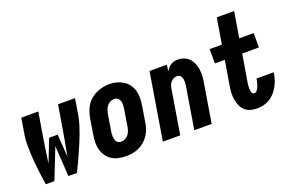

<svg xmlns="http://www.w3.org/2000/svg" viewBox="-92 -1080 2185 1434"><g transform="rotate(-20 1000.0 -363.5)"><path d="M70 0Q65 -32 60.5 -65Q56 -98 52 -130.5Q48 -163 45.5 -196Q43 -229 41.5 -262.5Q40 -296 40.5 -330Q41 -364 46 -398L68 -530H203L181 -398Q170 -332 160 -267Q150 -202 141 -137L212 -318H280L292 -137L293 -145Q305 -208 316.5 -271Q328 -334 338 -398L360 -530H495L473 -398Q467 -363 456.5 -329.5Q446 -296 433.5 -262.5Q421 -229 407 -196Q393 -163 378.5 -130.5Q364 -98 348.5 -65Q333 -32 317 0H249L234 -243L138 0Z M706 8Q676 8 647.5 2Q619 -4 595 -19Q571 -34 555 -57Q539 -80 531 -107.5Q523 -135 523.5 -165Q524 -195 529 -225L550 -355Q555 -380 563.5 -404.5Q572 -429 587 -451.5Q602 -474 623.5 -491.5Q645 -509 669.5 -519.5Q694 -530 719 -535.5Q744 -541 770 -541Q800 -541 828 -533.5Q856 -526 880 -511Q904 -496 920.5 -473Q937 -450 944.5 -422.5Q952 -395 951.5 -365Q951 -335 946 -305L925 -175Q921 -150 912 -125.5Q903 -101 888 -79Q873 -57 852 -39.5Q831 -22 806.5 -11Q782 0 756.5 4Q731 8 706 8ZM709 -106Q725 -106 740 -113.5Q755 -121 765.5 -134Q776 -147 781.5 -162.5Q787 -178 790 -194L811 -324Q813 -335 814 -346Q815 -357 814.5 -368Q814 -379 811 -389.5Q808 -400 802 -408Q796 -416 786 -420Q776 -424 765 -424Q749 -424 734 -416Q719 -408 709 -395Q699 -382 693.5 -366.5Q688 -351 685 -336L664 -206Q662 -195 661 -184Q660 -173 661 -162.5Q662 -152 664.5 -141.5Q667 -131 673 -123Q679 -115 688.5 -110.5Q698 -106 709 -106Z M1000 0 1087 -530H1225L1217 -479Q1225 -492 1235 -503.5Q1245 -515 1258 -523.5Q1271 -532 1285.5 -535Q1300 -538 1314 -538Q1340 -538 1364 -528.5Q1388 -519 1404.5 -501Q1421 -483 1430.5 -459.5Q1440 -436 1443 -410.5Q1446 -385 1444.5 -358.5Q1443 -332 1438 -305L1388 0H1250L1303 -324Q1305 -335 1306 -345.5Q1307 -356 1307 -366.5Q1307 -377 1305 -387Q1303 -397 1298.5 -405.5Q1294 -414 1285 -419Q1276 -424 1266 -424Q1253 -424 1240 -418Q1227 -412 1217.5 -401.5Q1208 -391 1203 -378Q1198 -365 1196 -352L1138 0Z M1748 8Q1720 8 1694.5 0.5Q1669 -7 1650.5 -24.5Q1632 -42 1622 -66Q1612 -90 1608 -116.5Q1604 -143 1605.5 -170Q1607 -197 1612 -225L1644 -416H1565V-530H1662L1696 -735H1834L1800 -530H1915V-416H1782L1747 -206Q1745 -197 1744 -187Q1743 -177 1742.5 -167.5Q1742 -158 1742 -148.5Q1742 -139 1744 -130Q1746 -121 1751.5 -113.5Q1757 -106 1767 -106Q1776 -106 1783.5 -113Q1791 -120 1795.5 -128.5Q1800 -137 1803.5 -145.5Q1807 -154 1809.5 -163Q1812 -172 1814 -181Q1816 -190 1818 -199Q1818 -200 1818 -201.5Q1818 -203 1819 -204H1955Q1955 -201 1954.5 -198.5Q1954 -196 1954 -194Q1950 -168 1941.5 -143.5Q1933 -119 1920 -95.5Q1907 -72 1888.5 -51.5Q1870 -31 1847 -17.5Q1824 -4 1798.5 2Q1773 8 1748 8Z"/></g></svg>

Font: Iosevka Curly Heavy Oblique
Style: Regular
Weight: 900
Italic angle: -9°
Monospace: yes
Designer: Belleve Invis
Foundry: Belleve Invis
Version: Version 11.1.0; ttfautohint (v1.8.3)